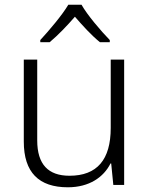

<svg xmlns="http://www.w3.org/2000/svg" viewBox="-20 -785 636 815"><path d="M326 -765H270C245 -722 188 -655 151 -615V-606H191C227 -636 266 -677 298 -714C330 -677 368 -635 404 -606H446V-615C408 -654 350 -722 326 -765ZM507 -532H450V-242C450 -107 392 -39 275 -39C185 -39 138 -87 138 -189V-532H81V-184C81 -53 145 10 268 10C359 10 420 -33 449 -91H452L461 0H507Z"/></svg>

Font: Noto Sans Gujarati UI Light
Style: Regular
Weight: 300
Designer: Jelle Bosma - Monotype Design Team, Universal Thirst
Foundry: Monotype Imaging Inc.
Version: Version 2.106